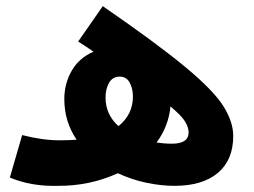

<svg xmlns="http://www.w3.org/2000/svg" viewBox="-20 -596 824 624"><path d="M166 8Q271 9 363 -33Q408 -12 456 -2Q504 8 547 8Q638 8 688 -34Q738 -76 738 -154Q738 -200 706 -251Q674 -302 582.5 -378Q491 -454 314 -576L234 -461Q261 -444 284 -428Q237 -408 213 -366Q189 -324 189 -274Q189 -201 229 -142Q204 -140 174 -140Q118 -140 52 -157L12 -19Q81 10 166 8ZM323 -279Q323 -307 334.5 -327Q346 -347 369 -347Q391 -347 401.5 -327.5Q412 -308 412 -282Q412 -224 365 -186Q323 -224 323 -279ZM593 -166Q593 -129 539 -129Q514 -129 489 -133Q528 -186 534 -250Q570 -220 581.5 -201Q593 -182 593 -166Z"/></svg>

Font: Noto Sans Arabic Extra
Style: Regular
Weight: 800
Designer: Nadine Chahine - Monotype Design Team
Foundry: Monotype Imaging Inc.
Version: Version 1.902